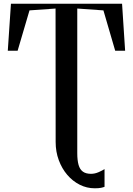

<svg xmlns="http://www.w3.org/2000/svg" viewBox="-20 -763 716 1035"><path d="M490.5 252Q448 252 409.8 232.8Q371.5 213.5 342.5 179.5Q313.5 145.5 296.8 100.2Q280 55 280 2.5L279.5 -717L139 -707L75 -489.5H22L39 -743H638L654.5 -489.5H601L537.5 -707L396.5 -717V62.5Q396.5 101 403.5 125.8Q410.5 150.5 426.8 162.2Q443 174 470.5 174Q491.5 174 512.2 164.8Q533 155.5 543.5 148.5V244Q536.5 247 524.2 249.5Q512 252 490.5 252Z"/></svg>

Font: Merriweather 144pt Medium
Style: Regular
Weight: 500
Version: Version 2.100